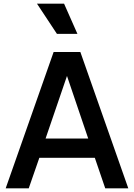

<svg xmlns="http://www.w3.org/2000/svg" viewBox="-20 -1029 732 1049"><path d="M11 0H137L195 -167H498L555 0H681L419 -745H273ZM229 -272 346 -614 462 -272ZM291 -844H403L330 -1009H182Z"/></svg>

Font: Custom Plus Jakarta Sans SemiBold
Style: Regular
Weight: 600
Designer: Gumpita Rahayu & FullSphere
Foundry: Tokotype & FullSphere
Version: Version 1.001;hotconv 1.0.117;makeotfexe 2.5.65602